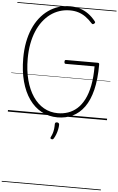

<svg xmlns="http://www.w3.org/2000/svg" viewBox="-121 -1496 1526 2477"><g transform="rotate(5 642.0 -257.5)"><path d="M644 19Q531 19 437.5 -31Q344 -81 277 -175.5Q210 -270 174 -403.5Q138 -537 138 -703Q138 -814 156 -909.5Q174 -1005 208.5 -1085.5Q243 -1166 292 -1228.5Q341 -1291 402 -1334.5Q463 -1378 534 -1400.5Q605 -1423 685 -1423Q751 -1423 809.5 -1405Q868 -1387 919.5 -1350.5Q971 -1314 1015 -1258Q1023 -1248 1021.5 -1241.5Q1020 -1235 1011 -1227Q1000 -1218 993 -1218.5Q986 -1219 977 -1228Q934 -1276 889.5 -1307.5Q845 -1339 795 -1354.5Q745 -1370 685 -1370Q615 -1370 551 -1349Q487 -1328 433 -1288Q379 -1248 335 -1190Q291 -1132 260 -1057.5Q229 -983 212.5 -894Q196 -805 196 -703Q196 -550 228.5 -427Q261 -304 320.5 -216Q380 -128 462 -81.5Q544 -35 644 -35Q713 -35 776 -56.5Q839 -78 891.5 -124.5Q944 -171 983 -246.5Q1022 -322 1043 -429Q1064 -536 1064 -678H689Q681 -678 676.5 -684Q672 -690 672 -704Q672 -717 676.5 -722.5Q681 -728 689 -728H1099Q1112 -728 1116.5 -723Q1121 -718 1121 -705Q1121 -515 1087 -377.5Q1053 -240 989.5 -152.5Q926 -65 838.5 -23Q751 19 644 19ZM590 305Q579 301 577.5 294.5Q576 288 583 275Q596 249 603.5 224.5Q611 200 614.5 171.5Q618 143 618 108Q618 97 624 90.5Q630 84 644 84Q659 84 666.5 92Q674 100 674 111Q674 138 667.5 171Q661 204 649 236Q637 268 622 292Q616 302 608.5 305.5Q601 309 590 305ZM0 898H1284V908H0ZM0 -20H1284V0H0ZM0 -505H1284V-500H0ZM0 -1418H1284V-1408H0Z"/></g></svg>

Font: Playwrite FR Trad Guides
Style: Regular
Weight: 400
Designer: Veronika Burian, José Scaglione
Foundry: TypeTogether
Version: Version 1.003